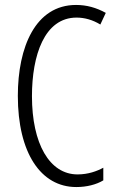

<svg xmlns="http://www.w3.org/2000/svg" viewBox="-20 -745 471 775"><path d="M289 -674C321 -674 354 -665 385 -646L407 -693C369 -714 330 -725 287 -725C123 -725 52 -555 52 -358C52 -129 144 10 288 10C330 10 369 0 397 -17V-68C371 -54 336 -41 293 -41C180 -41 109 -165 109 -357C109 -521 159 -674 289 -674Z"/></svg>

Font: Noto Sans Gujarati UI ExtraCondensed Light
Style: Regular
Weight: 300
Width: 2
Designer: Jelle Bosma - Monotype Design Team, Universal Thirst
Foundry: Monotype Imaging Inc.
Version: Version 2.106